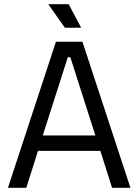

<svg xmlns="http://www.w3.org/2000/svg" viewBox="-20 -900 663 920"><path d="M309 -880H211L291 -767H369ZM248 -700 18 0H106L162 -177H461L517 0H605L375 -700ZM185 -251 305 -626H317L437 -251Z"/></svg>

Font: Space Text
Style: Regular
Weight: 400
Designer: Florian Karsten (Space Text), Colophon Foundry (Space Mono)
Foundry: Florian Karsten
Version: Version 1.003;PS 001.003;hotconv 1.0.88;makeotf.lib2.5.64775